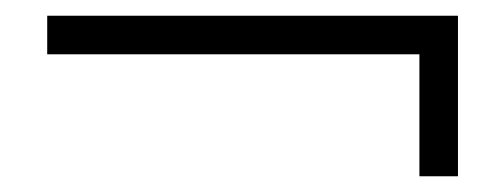

<svg xmlns="http://www.w3.org/2000/svg" viewBox="-20 -419 641 244"><path d="M40 -399H562V-350H40ZM513 -399H562V-195H513Z"/></svg>

Font: Cinzel Medium
Style: Regular
Weight: 500
Designer: Natanael Gama
Version: Version 2.000